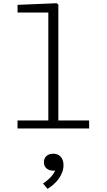

<svg xmlns="http://www.w3.org/2000/svg" viewBox="-20 -795 660 1188"><path d="M88.5 0H531.5V-49.5H341V-766L331.5 -775L88.5 -765V-717.5H279V-49.5H88.5ZM311 261C314 261 317.5 261 321 260.5C307 293 280 317.5 246.5 340.5L274 373.5C325.5 343 373 288 373 226.5C373 178 343.5 156 309 156C277.5 156 251.5 174.5 251.5 208.5C251.5 241 275 261 311 261Z"/></svg>

Font: Monaspace Neon ExtraLight
Style: Regular
Weight: 200
Designer: Riley Cran & the Lettermatic Team
Foundry: Lettermatic
Version: Version 1.200 (Monaspace Neon)